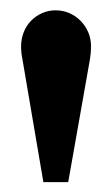

<svg xmlns="http://www.w3.org/2000/svg" viewBox="-20 -760 221 378"><path d="M23.9 -645Q22.9 -649.4 22.2 -655.8Q21.5 -662.1 21.5 -668.5Q21.5 -683.1 26.6 -696.3Q31.7 -709.5 41 -719Q50.3 -728.5 62.7 -734.1Q75.2 -739.7 89.4 -739.7Q104 -739.7 116.7 -734.1Q129.4 -728.5 138.9 -718.8Q148.4 -709 153.8 -696.3Q159.2 -683.6 159.2 -668.9Q159.2 -662.6 158.7 -656.2Q158.2 -649.9 157.2 -644L114.3 -401.4H65.4Z"/></svg>

Font: Atomic Age
Style: Regular
Weight: 400
Designer: James Grieshaber
Foundry: James Grieshaber
Version: Version 1.008; ttfautohint (v1.4.1) -l 6 -r 46 -G 0 -x 0 -H 